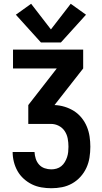

<svg xmlns="http://www.w3.org/2000/svg" viewBox="-20 -793 540 1018"><path d="M252 205Q281 205 309 199.5Q337 194 362 180Q387 166 406.5 144.5Q426 123 438 97Q450 71 454.5 42.5Q459 14 459 -15Q459 -42 455 -69Q451 -96 440.5 -121.5Q430 -147 412.5 -168.5Q395 -190 372 -204.5Q349 -219 322.5 -227Q296 -235 269 -236L421 -430V-530H49V-430H281L130 -236V-136H250Q272 -136 291.5 -126Q311 -116 323 -98Q335 -80 339 -58.5Q343 -37 343 -15Q343 -15 343 -15Q343 -15 343 -15Q343 -15 343 -15Q343 -15 343 -15Q343 -1 341.5 13Q340 27 335.5 40.5Q331 54 323.5 66.5Q316 79 305 88Q294 97 280 101Q266 105 252 105Q234 105 216.5 99Q199 93 187 79.5Q175 66 169.5 48.5Q164 31 163 13H47Q47 39 53.5 65Q60 91 73 114Q86 137 106 155Q126 173 149.5 184.5Q173 196 199.5 200.5Q226 205 252 205ZM197 -568H303L436 -715L355 -773L250 -637L145 -773L64 -715Z"/></svg>

Font: Iosevka SS09
Style: Bold
Weight: 700
Monospace: yes
Designer: Belleve Invis
Foundry: Belleve Invis
Version: Version 5.2.1; ttfautohint (v1.8.3)